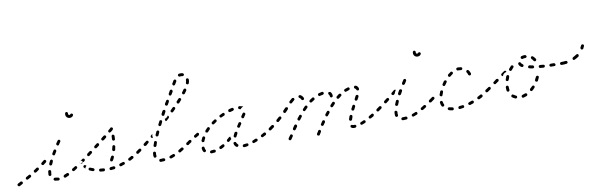

<svg xmlns="http://www.w3.org/2000/svg" viewBox="-53 -914 4025 1299"><g transform="rotate(-10 1959.0 -264.0)"><path d="M275 15Q278 12 278 8Q278 6 277 4Q276 2 275 1Q274 -1 272 -1Q270 -2 268 -2Q257 -3 250 -5Q248 -5 246 -5Q244 -5 242 -4Q240 -3 239 -1Q238 1 237 2Q236 6 238 10Q241 14 245 15Q255 17 268 18Q272 18 275 15ZM26 -3Q27 -5 28 -7Q29 -9 28 -11Q28 -13 27 -14Q26 -16 25 -17Q23 -19 21 -19Q20 -20 18 -20Q16 -20 14 -19L-5 -9Q-8 -7 -10 -3Q-11 1 -9 5Q-7 8 -3 10Q1 11 5 9L23 -1Q25 -2 26 -3ZM344 -5Q345 -7 346 -9Q346 -11 346 -13Q346 -15 345 -16Q343 -20 339 -21Q335 -23 332 -21Q322 -16 313 -13Q311 -12 310 -10Q309 -9 308 -7Q307 -5 307 -3Q307 -1 308 1Q309 4 313 6Q317 8 321 6Q330 2 341 -3Q342 -4 344 -5ZM208 -33V-32Q208 -28 211 -25Q214 -22 218 -22Q220 -22 222 -23Q224 -23 225 -25Q227 -26 227 -28Q228 -30 228 -32V-33Q228 -41 230 -51Q230 -53 230 -55Q229 -57 228 -58Q227 -60 226 -61Q224 -62 222 -62Q218 -63 214 -61Q211 -58 210 -54Q208 -43 208 -33ZM91 -42Q92 -46 90 -50Q88 -53 84 -55Q80 -56 76 -53Q67 -48 58 -43Q55 -41 53 -37Q52 -33 54 -29Q55 -28 57 -26Q59 -25 60 -25Q62 -24 64 -24Q66 -25 68 -26Q77 -31 86 -36Q90 -38 91 -42ZM408 -46Q409 -50 407 -53Q405 -55 404 -56Q402 -57 400 -58Q398 -58 396 -58Q394 -58 393 -56Q384 -51 375 -45Q372 -43 371 -39Q370 -35 372 -32Q373 -30 375 -29Q376 -28 378 -27Q380 -27 382 -27Q384 -27 386 -28Q394 -34 404 -40Q407 -42 408 -46ZM150 -78Q151 -80 151 -82Q152 -84 151 -85Q151 -87 150 -89Q148 -92 144 -93Q139 -94 136 -92Q128 -86 119 -80Q115 -78 114 -74Q114 -70 116 -66Q118 -63 122 -62Q126 -61 130 -63Q139 -69 147 -75Q149 -76 150 -78ZM449 -72Q451 -73 451 -75Q451 -77 451 -79Q450 -81 449 -83Q447 -86 443 -87Q439 -88 435 -85Q433 -84 432 -82Q431 -80 430 -78Q430 -76 431 -74Q431 -72 432 -71Q435 -67 439 -67Q443 -66 446 -68L447 -69Q448 -70 449 -72ZM226 -97Q228 -93 232 -92Q233 -91 235 -91Q237 -91 239 -92Q241 -92 242 -94Q244 -95 245 -97Q248 -106 253 -116Q255 -119 253 -123Q252 -127 248 -129Q245 -131 241 -129Q237 -128 235 -124Q230 -114 226 -105Q225 -101 226 -97ZM209 -125Q210 -129 207 -132Q206 -134 204 -135Q203 -136 201 -136Q199 -136 197 -136Q195 -135 193 -134Q185 -127 177 -121Q175 -120 174 -118Q173 -117 173 -115Q173 -113 173 -111Q174 -109 175 -107Q178 -104 182 -103Q186 -103 189 -105Q197 -112 206 -118Q209 -121 209 -125ZM258 -166Q258 -164 258 -162Q259 -160 260 -159Q261 -157 263 -156Q265 -155 267 -155Q268 -155 270 -155Q272 -156 274 -157Q275 -158 276 -160Q281 -169 287 -178Q289 -181 288 -185Q287 -189 284 -192Q280 -194 276 -193Q272 -192 270 -188Q264 -179 259 -170Q258 -168 258 -166ZM296 -224Q297 -220 300 -218Q303 -215 308 -216Q312 -217 314 -221L325 -238Q328 -241 327 -245Q326 -249 323 -252Q319 -254 315 -253Q311 -252 309 -249L297 -232Q295 -228 296 -224ZM418 -406Q415 -406 412 -408Q410 -411 410 -414Q410 -415 410 -416Q411 -420 409 -424Q407 -427 403 -429Q399 -430 396 -428Q392 -426 391 -422Q390 -418 390 -414Q390 -408 392 -403Q394 -398 398 -394Q402 -390 407 -388Q412 -386 418 -386Q425 -386 431 -389Q437 -392 440 -397Q443 -401 442 -405Q442 -409 438 -411Q435 -414 431 -413Q427 -413 424 -409Q423 -408 422 -407Q420 -406 418 -406Z M657 7Q659 6 660 4Q661 2 662 0Q662 -2 662 -3Q661 -8 658 -10Q655 -13 651 -12Q641 -10 631 -10Q627 -9 624 -6Q621 -3 622 1Q622 3 623 5Q623 7 625 8Q626 9 628 10Q630 10 632 10Q643 9 653 8Q655 8 657 7ZM584 9Q586 9 587 7Q589 6 590 4Q591 3 591 1Q591 -3 589 -7Q586 -10 582 -10Q572 -11 562 -12Q560 -13 558 -12Q556 -12 554 -10Q553 -9 552 -7Q551 -6 550 -4Q550 0 552 4Q555 7 559 8Q569 9 580 10Q582 10 584 9ZM728 -13Q729 -14 730 -16Q731 -18 731 -20Q731 -22 730 -23Q729 -27 725 -29Q721 -31 717 -29Q708 -26 698 -23Q696 -22 695 -21Q693 -20 692 -18Q692 -16 691 -14Q691 -12 692 -10Q692 -9 694 -7Q695 -5 697 -5Q698 -4 700 -3Q702 -3 704 -4Q714 -7 724 -11Q726 -11 728 -13ZM515 -5Q519 -6 521 -10Q521 -12 521 -14Q521 -16 520 -18Q519 -20 518 -21Q516 -22 514 -23Q505 -26 496 -30Q495 -31 493 -31Q491 -31 489 -31Q487 -30 485 -29Q484 -28 483 -26Q481 -22 482 -18Q484 -14 488 -12Q497 -8 508 -4Q512 -3 515 -5ZM450 -45Q451 -50 454 -52Q456 -53 457 -54Q459 -55 461 -54Q463 -54 465 -53Q467 -52 468 -51Q470 -49 472 -47Q471 -46 470 -45Q465 -41 463 -36Q461 -33 461 -30Q456 -34 453 -38Q450 -41 450 -45ZM795 -47Q796 -51 794 -55Q793 -56 792 -58Q790 -59 788 -59Q786 -60 784 -60Q782 -59 781 -59Q772 -54 763 -49Q761 -48 760 -47Q758 -45 758 -43Q757 -41 757 -39Q757 -37 758 -36Q760 -32 764 -31Q768 -29 772 -31Q781 -36 790 -41Q794 -43 795 -47ZM636 -54Q637 -50 640 -48Q642 -47 644 -47Q646 -46 648 -47Q650 -47 651 -49Q653 -50 654 -51Q660 -60 664 -71Q666 -74 665 -78Q663 -82 660 -84Q658 -85 656 -85Q654 -85 652 -84Q650 -84 649 -82Q647 -81 646 -79Q642 -70 637 -62Q635 -58 636 -54ZM837 -72Q839 -73 839 -75Q839 -77 839 -79Q838 -81 837 -83Q835 -86 831 -87Q827 -88 823 -85Q821 -84 820 -82Q819 -80 819 -78Q818 -76 819 -74Q819 -72 820 -71Q823 -67 827 -67Q831 -66 834 -68L835 -69Q836 -70 837 -72ZM431 -79Q432 -83 435 -85Q442 -90 452 -97Q454 -98 455 -99Q457 -99 459 -99Q461 -99 463 -98Q465 -96 466 -95Q467 -93 468 -91Q468 -89 468 -87Q467 -85 466 -84Q465 -82 464 -81Q461 -79 458 -77Q454 -77 450 -75Q444 -74 440 -70Q439 -69 438 -68Q436 -68 435 -69Q434 -70 433 -71Q430 -75 431 -79ZM523 -127Q525 -128 525 -130Q525 -132 525 -134Q524 -136 523 -138Q522 -139 520 -140Q518 -141 516 -142Q514 -142 512 -141Q510 -141 509 -140L492 -127Q491 -126 490 -124Q489 -123 489 -121Q488 -119 489 -117Q489 -115 490 -113Q493 -110 497 -109Q501 -109 504 -111L521 -124Q522 -125 523 -127ZM662 -121Q662 -119 663 -118Q664 -116 666 -115Q668 -113 670 -113Q674 -112 677 -114Q681 -116 682 -120Q684 -130 686 -141Q687 -145 685 -148Q682 -152 678 -153Q674 -153 671 -151Q667 -149 667 -145Q665 -135 662 -125Q662 -123 662 -121ZM563 -156 578 -167Q581 -170 581 -174Q582 -178 579 -181Q577 -185 573 -185Q569 -186 565 -183L551 -172L549 -170Q546 -168 545 -164Q545 -160 547 -156Q548 -155 550 -154Q552 -153 554 -153Q556 -152 558 -153Q560 -153 561 -155ZM676 -186Q678 -183 682 -183Q686 -183 690 -185Q693 -188 693 -192Q694 -203 694 -213Q694 -217 691 -220Q689 -223 684 -224Q680 -224 677 -221Q674 -218 674 -214Q674 -204 673 -194Q673 -190 676 -186ZM638 -218Q638 -222 635 -225Q633 -229 629 -229Q625 -229 621 -227L605 -214Q602 -212 601 -207Q601 -203 604 -200Q606 -197 610 -196Q614 -196 618 -198L634 -211Q637 -214 638 -218ZM657 -252Q657 -256 661 -259Q667 -264 671 -267Q673 -269 673 -270Q674 -270 674 -270Q675 -272 676 -273Q678 -274 679 -274Q681 -275 683 -274Q685 -274 687 -273Q689 -272 690 -270Q692 -268 692 -266V-265Q692 -263 691 -260Q690 -258 688 -256Q688 -256 688 -256Q686 -254 684 -252Q681 -250 675 -245Q674 -245 673 -244Q670 -243 667 -241Q664 -241 663 -242Q661 -243 659 -245Q657 -248 657 -252Z M995 13Q999 13 1002 10Q1005 7 1004 2Q1004 0 1003 -1Q1002 -3 1001 -4Q999 -6 997 -6Q995 -7 993 -7Q984 -6 975 -6Q974 -6 974 -6Q972 -6 970 -6Q968 -5 966 -4Q965 -2 964 -1Q963 1 963 3Q963 7 965 10Q968 14 972 14Q974 14 975 14Q985 14 995 13ZM1072 -7Q1073 -8 1074 -10Q1075 -12 1075 -14Q1075 -16 1074 -18Q1072 -21 1069 -23Q1065 -25 1061 -23Q1051 -19 1042 -16Q1038 -15 1036 -11Q1034 -8 1035 -4Q1036 0 1040 2Q1044 4 1047 3Q1058 0 1068 -5Q1070 -5 1072 -7ZM930 -29Q931 -25 934 -22Q937 -20 942 -21Q943 -21 945 -22Q947 -23 948 -25Q949 -26 950 -28Q950 -30 950 -32Q949 -35 949 -39Q949 -44 950 -51Q951 -55 948 -58Q945 -61 941 -62Q937 -62 934 -60Q931 -57 930 -53Q929 -45 929 -39Q929 -34 930 -29ZM1137 -41Q1138 -43 1139 -45Q1139 -47 1139 -49Q1139 -51 1138 -52Q1135 -56 1131 -57Q1127 -58 1124 -56Q1115 -50 1106 -45Q1102 -43 1101 -39Q1100 -35 1102 -31Q1103 -30 1105 -28Q1106 -27 1108 -27Q1110 -26 1112 -26Q1114 -27 1116 -28Q1125 -33 1134 -39Q1136 -40 1137 -41ZM1184 -75Q1185 -79 1182 -83Q1181 -84 1179 -85Q1178 -87 1176 -87Q1174 -87 1172 -87Q1170 -86 1168 -85L1166 -84Q1163 -81 1162 -77Q1161 -73 1164 -70Q1165 -68 1167 -67Q1168 -66 1170 -66Q1172 -65 1174 -66Q1176 -66 1178 -67L1180 -69Q1183 -71 1184 -75ZM855 -84Q856 -86 856 -88Q857 -90 856 -92Q856 -94 854 -95Q852 -99 848 -99Q844 -100 840 -97Q832 -91 823 -85Q822 -84 821 -82Q819 -81 819 -79Q819 -77 819 -75Q820 -73 821 -71Q822 -70 824 -69Q825 -67 827 -67Q829 -67 831 -67Q833 -68 835 -69Q843 -75 852 -81Q854 -82 855 -84ZM942 -101Q942 -99 943 -97Q944 -95 946 -94Q947 -93 949 -92Q953 -91 957 -93Q960 -95 962 -99Q965 -108 968 -118Q970 -122 968 -126Q966 -130 962 -131Q961 -132 959 -132Q957 -132 955 -131Q953 -130 952 -129Q950 -127 950 -125Q946 -115 943 -105Q942 -103 942 -101ZM913 -129Q914 -130 914 -132Q914 -134 914 -136Q913 -138 912 -140Q909 -143 905 -143Q901 -144 898 -141L881 -128Q878 -126 877 -122Q877 -117 879 -114Q882 -111 886 -110Q890 -110 894 -112L910 -126Q912 -127 913 -129ZM939 -157Q938 -158 936 -159Q935 -161 934 -163Q934 -165 934 -167Q934 -169 935 -171Q936 -172 938 -174L949 -183Q946 -177 946 -171Q945 -164 948 -158Q948 -157 948 -157Q947 -156 946 -156Q944 -156 943 -156Q941 -156 939 -157ZM969 -166Q970 -162 974 -160Q978 -159 982 -160Q986 -162 987 -165L996 -185Q998 -189 996 -193Q995 -196 991 -198Q987 -200 983 -198Q979 -197 978 -193L969 -174Q967 -170 969 -166ZM999 -232Q1001 -228 1004 -226Q1008 -225 1012 -226Q1016 -227 1018 -231L1027 -250Q1029 -254 1028 -258Q1027 -262 1023 -263Q1021 -264 1019 -264Q1017 -265 1015 -264Q1013 -263 1012 -262Q1010 -261 1010 -259L1000 -240Q998 -236 999 -232ZM1063 -275Q1068 -279 1071 -285V-286Q1073 -286 1074 -285Q1075 -284 1076 -283Q1079 -280 1079 -276Q1079 -272 1076 -269L1060 -254Q1058 -253 1056 -252Q1053 -251 1051 -252Q1051 -258 1049 -265Q1049 -266 1048 -268Q1050 -268 1052 -269Q1058 -271 1063 -275ZM1033 -297Q1034 -293 1037 -291Q1039 -290 1041 -290Q1043 -290 1045 -290Q1047 -291 1049 -292Q1050 -294 1051 -295L1061 -314Q1063 -318 1062 -322Q1061 -326 1057 -328Q1055 -329 1053 -329Q1051 -329 1049 -328Q1047 -328 1046 -327Q1044 -325 1043 -324L1033 -305Q1031 -301 1033 -297ZM1131 -327Q1131 -331 1128 -334Q1125 -337 1121 -337Q1117 -337 1114 -334L1099 -319Q1096 -316 1096 -312Q1096 -308 1099 -305Q1102 -302 1106 -302Q1110 -302 1113 -305L1128 -320Q1131 -323 1131 -327ZM1067 -361Q1069 -357 1072 -355Q1076 -353 1080 -354Q1084 -355 1086 -359L1096 -377Q1098 -381 1097 -385Q1096 -389 1093 -391Q1089 -393 1085 -392Q1081 -391 1079 -387L1068 -369Q1066 -365 1067 -361ZM1181 -380Q1181 -385 1177 -387Q1174 -390 1170 -390Q1166 -390 1163 -386Q1157 -379 1149 -371Q1146 -368 1147 -364Q1147 -359 1150 -357Q1153 -354 1157 -354Q1161 -354 1164 -357Q1171 -365 1178 -373Q1181 -376 1181 -380ZM1226 -438Q1226 -442 1222 -445Q1219 -447 1215 -446Q1211 -446 1208 -442Q1203 -434 1196 -425Q1193 -422 1194 -418Q1194 -414 1198 -411Q1201 -409 1205 -409Q1209 -410 1212 -413Q1219 -422 1225 -431Q1227 -434 1226 -438ZM1104 -424Q1105 -420 1108 -418Q1112 -416 1116 -417Q1120 -418 1122 -422L1133 -440Q1135 -444 1133 -448Q1132 -452 1129 -454Q1125 -456 1121 -455Q1117 -454 1115 -450L1105 -432Q1103 -428 1104 -424ZM1255 -502Q1255 -506 1252 -509Q1249 -512 1245 -512Q1241 -512 1238 -509Q1235 -506 1235 -502Q1235 -500 1235 -499Q1235 -493 1232 -484Q1231 -481 1232 -477Q1234 -473 1238 -472Q1242 -470 1246 -472Q1250 -474 1251 -478Q1255 -490 1255 -499Q1255 -501 1255 -502ZM1140 -488Q1141 -483 1144 -481Q1148 -479 1152 -480Q1156 -481 1158 -485Q1164 -495 1169 -503Q1171 -506 1170 -510Q1169 -514 1166 -517Q1164 -518 1162 -518Q1160 -518 1158 -518Q1156 -518 1155 -516Q1153 -515 1152 -514Q1147 -506 1141 -495Q1138 -492 1140 -488ZM1195 -552Q1193 -551 1191 -550Q1190 -549 1189 -547Q1188 -546 1187 -544Q1187 -542 1188 -540Q1189 -536 1192 -534Q1196 -531 1200 -532Q1203 -533 1206 -533Q1211 -533 1216 -532Q1220 -531 1223 -533Q1227 -535 1228 -539Q1229 -543 1227 -546Q1225 -550 1221 -551Q1214 -553 1206 -553Q1200 -553 1195 -552Z M1346 14Q1348 13 1349 11Q1350 9 1351 7Q1351 5 1351 4Q1350 -1 1347 -3Q1343 -5 1339 -5Q1330 -3 1321 -3Q1319 -3 1317 -2Q1315 -1 1314 0Q1312 2 1312 4Q1311 5 1311 7Q1311 12 1314 14Q1317 17 1321 17Q1332 17 1343 15Q1345 15 1346 14ZM1575 7Q1577 4 1576 0Q1576 -2 1575 -4Q1574 -6 1572 -7Q1570 -8 1568 -8Q1566 -9 1564 -8Q1554 -6 1546 -6Q1544 -6 1542 -5Q1540 -4 1539 -2Q1538 -1 1537 1Q1536 3 1536 5Q1537 9 1540 12Q1543 15 1547 14Q1557 14 1568 11Q1572 11 1575 7ZM1500 4Q1504 3 1506 0Q1508 -2 1508 -4Q1509 -5 1509 -7Q1508 -9 1507 -11Q1506 -13 1505 -14Q1499 -19 1497 -25Q1497 -27 1495 -29Q1494 -30 1492 -31Q1491 -32 1489 -32Q1487 -33 1485 -32Q1481 -31 1479 -28Q1477 -24 1478 -20Q1481 -7 1492 2Q1496 4 1500 4ZM1274 1Q1278 2 1281 -1Q1283 -2 1284 -3Q1285 -5 1286 -7Q1286 -9 1286 -11Q1285 -13 1284 -14Q1281 -20 1280 -29Q1280 -31 1279 -33Q1278 -35 1277 -36Q1275 -37 1273 -38Q1272 -38 1270 -38Q1265 -38 1263 -35Q1260 -32 1260 -27Q1261 -13 1267 -4Q1270 0 1274 1ZM1415 -18Q1416 -22 1414 -26Q1413 -27 1412 -29Q1410 -30 1408 -30Q1406 -31 1404 -30Q1402 -30 1401 -29Q1392 -24 1384 -20Q1382 -19 1380 -18Q1379 -16 1379 -14Q1378 -12 1378 -10Q1378 -8 1379 -6Q1381 -3 1385 -1Q1389 0 1392 -2Q1402 -6 1411 -12Q1414 -14 1415 -18ZM1642 -15Q1644 -19 1642 -23Q1642 -25 1640 -26Q1639 -28 1637 -28Q1635 -29 1633 -29Q1631 -29 1629 -29Q1620 -25 1611 -21Q1607 -20 1605 -16Q1604 -12 1605 -9Q1606 -7 1607 -5Q1608 -4 1610 -3Q1612 -2 1614 -2Q1616 -2 1618 -3Q1627 -6 1637 -10Q1641 -12 1642 -15ZM1704 -44Q1705 -45 1706 -47Q1706 -49 1706 -51Q1706 -53 1705 -55Q1703 -59 1699 -60Q1695 -61 1691 -59Q1683 -54 1674 -49Q1672 -48 1671 -47Q1670 -45 1669 -43Q1668 -42 1669 -40Q1669 -38 1670 -36Q1672 -32 1676 -31Q1679 -30 1683 -32Q1692 -36 1701 -41Q1703 -42 1704 -44ZM1453 -42Q1451 -40 1449 -40Q1447 -39 1445 -39Q1444 -40 1442 -41Q1440 -42 1439 -43Q1436 -46 1437 -50Q1437 -55 1440 -57Q1448 -63 1455 -70Q1457 -72 1460 -72Q1462 -73 1465 -72Q1464 -65 1467 -59Q1467 -57 1469 -55Q1469 -55 1469 -55Q1469 -55 1468 -55Q1461 -48 1453 -42ZM1487 -71Q1487 -69 1488 -67Q1488 -65 1490 -64Q1491 -63 1493 -62Q1495 -61 1497 -61Q1499 -61 1501 -61Q1502 -62 1504 -63Q1505 -65 1506 -67Q1510 -75 1515 -84Q1516 -86 1516 -88Q1516 -90 1516 -92Q1515 -93 1514 -95Q1513 -97 1511 -98Q1507 -99 1503 -98Q1499 -97 1497 -94Q1492 -84 1488 -75Q1487 -73 1487 -71ZM1749 -75Q1750 -79 1747 -83Q1745 -86 1741 -87Q1737 -88 1733 -85Q1729 -82 1729 -78Q1728 -74 1730 -71Q1733 -68 1737 -67Q1741 -66 1744 -69H1745Q1748 -71 1749 -75ZM1185 -73 1196 -80Q1200 -83 1200 -87Q1201 -91 1199 -94Q1198 -96 1196 -97Q1194 -98 1192 -98Q1190 -99 1188 -98Q1187 -98 1185 -97L1174 -89L1168 -85Q1165 -83 1164 -79Q1163 -75 1166 -71Q1168 -68 1172 -67Q1176 -66 1180 -69ZM1269 -73Q1271 -69 1274 -68Q1278 -67 1282 -68Q1286 -70 1287 -74Q1290 -83 1295 -91Q1297 -95 1295 -99Q1294 -103 1290 -105Q1287 -107 1283 -105Q1279 -104 1277 -100Q1272 -91 1268 -81Q1267 -77 1269 -73ZM1259 -125Q1260 -129 1258 -132Q1257 -134 1255 -135Q1253 -136 1251 -137Q1250 -137 1248 -137Q1246 -136 1244 -135L1227 -124Q1223 -122 1223 -118Q1222 -114 1224 -111Q1225 -109 1227 -108Q1228 -107 1230 -106Q1232 -106 1234 -106Q1236 -107 1238 -108L1255 -118Q1258 -121 1259 -125ZM1522 -130Q1523 -125 1527 -123Q1528 -122 1530 -122Q1532 -121 1534 -122Q1536 -122 1538 -123Q1539 -124 1540 -126L1551 -143Q1554 -146 1553 -150Q1552 -154 1549 -157Q1547 -158 1545 -158Q1543 -158 1541 -158Q1539 -158 1537 -157Q1536 -155 1535 -154L1524 -137Q1521 -134 1522 -130ZM1304 -136Q1304 -132 1307 -129Q1311 -127 1315 -127Q1319 -127 1322 -130Q1328 -138 1335 -144Q1338 -147 1338 -152Q1338 -156 1335 -159Q1332 -162 1328 -162Q1324 -162 1321 -159Q1313 -151 1307 -144Q1304 -140 1304 -136ZM1356 -185Q1355 -181 1358 -178Q1360 -175 1364 -174Q1369 -173 1372 -176Q1380 -182 1388 -187Q1391 -189 1392 -193Q1393 -197 1391 -201Q1389 -204 1385 -205Q1380 -206 1377 -204Q1368 -198 1360 -192Q1357 -190 1356 -185ZM1561 -188Q1562 -184 1565 -182Q1569 -179 1573 -180Q1577 -181 1579 -185Q1585 -194 1590 -202Q1591 -203 1591 -205Q1592 -207 1591 -209Q1591 -211 1590 -213Q1589 -214 1587 -215Q1583 -218 1579 -217Q1575 -216 1573 -212Q1568 -205 1562 -196Q1560 -192 1561 -188ZM1416 -224Q1415 -220 1417 -216Q1419 -212 1423 -211Q1427 -210 1430 -212Q1439 -216 1448 -220Q1450 -221 1451 -222Q1453 -224 1453 -226Q1454 -228 1454 -230Q1454 -232 1453 -233Q1451 -237 1447 -239Q1444 -240 1440 -238Q1430 -234 1421 -229Q1418 -228 1416 -224ZM1484 -255Q1483 -253 1482 -252Q1481 -250 1481 -248Q1481 -246 1481 -244Q1482 -240 1486 -238Q1490 -236 1494 -237Q1503 -240 1512 -242Q1516 -243 1519 -247Q1521 -250 1520 -254Q1519 -256 1518 -258Q1517 -260 1515 -261Q1514 -262 1512 -262Q1510 -262 1508 -262Q1498 -260 1488 -257Q1486 -256 1484 -255ZM1552 -249Q1549 -252 1550 -256Q1551 -260 1554 -263Q1557 -265 1561 -265Q1573 -263 1583 -259Q1583 -259 1584 -259Q1585 -258 1586 -257Q1585 -257 1585 -257Q1578 -255 1573 -251Q1569 -248 1566 -243Q1562 -244 1558 -245Q1554 -245 1552 -249Z M2075 -5Q2074 -9 2070 -12Q2069 -13 2067 -13Q2065 -13 2063 -13Q2061 -12 2059 -11Q2058 -10 2057 -8L2046 9Q2044 13 2045 17Q2046 21 2049 23Q2051 24 2053 24Q2055 25 2057 24Q2059 24 2061 23Q2062 21 2063 20L2074 2Q2076 -1 2075 -5ZM1882 -4Q1882 -6 1882 -8Q1881 -10 1880 -12Q1879 -13 1878 -14Q1876 -15 1874 -16Q1872 -16 1870 -16Q1868 -15 1866 -14Q1865 -13 1864 -11Q1856 0 1852 6Q1849 10 1850 14Q1851 18 1854 20Q1856 21 1858 22Q1860 22 1862 22Q1864 21 1865 20Q1867 19 1868 18Q1873 11 1880 0Q1881 -2 1882 -4ZM2307 15Q2312 14 2314 11Q2317 8 2317 4Q2317 2 2316 0Q2315 -2 2313 -3Q2312 -4 2310 -5Q2308 -5 2306 -5Q2302 -5 2298 -5Q2295 -5 2293 -6Q2292 -7 2290 -8Q2288 -9 2286 -8Q2284 -8 2282 -7Q2281 -6 2279 -5Q2277 -2 2277 3Q2277 7 2281 9Q2288 15 2298 15Q2303 15 2307 15ZM2384 -11Q2385 -15 2383 -19Q2383 -21 2381 -22Q2380 -24 2378 -24Q2376 -25 2374 -25Q2372 -25 2370 -24Q2361 -20 2352 -16Q2348 -15 2346 -11Q2345 -7 2346 -3Q2347 -2 2348 0Q2350 1 2351 2Q2353 3 2355 3Q2357 3 2359 2Q2368 -1 2379 -6Q2382 -8 2384 -11ZM2444 -43Q2446 -45 2446 -47Q2447 -49 2446 -51Q2446 -53 2445 -54Q2443 -58 2439 -59Q2435 -60 2431 -57Q2422 -52 2414 -47Q2412 -46 2411 -44Q2410 -43 2409 -41Q2409 -39 2409 -37Q2409 -35 2410 -33Q2412 -30 2416 -29Q2420 -28 2424 -30Q2433 -35 2442 -40Q2443 -42 2444 -43ZM2113 -61Q2114 -63 2113 -65Q2113 -66 2112 -68Q2111 -70 2109 -71Q2105 -73 2101 -72Q2097 -72 2095 -68L2084 -51Q2083 -49 2082 -47Q2082 -46 2082 -44Q2083 -42 2084 -40Q2085 -38 2087 -37Q2090 -35 2094 -36Q2098 -37 2100 -40L2112 -57Q2113 -59 2113 -61ZM2277 -42Q2279 -38 2283 -37Q2285 -36 2287 -37Q2289 -37 2291 -38Q2293 -39 2294 -40Q2295 -42 2296 -44Q2298 -53 2302 -62Q2302 -64 2302 -66Q2302 -68 2302 -70Q2301 -72 2299 -73Q2298 -75 2296 -75Q2292 -77 2288 -75Q2285 -73 2283 -70Q2279 -59 2276 -49Q2275 -45 2277 -42ZM1922 -69Q1921 -73 1918 -75Q1916 -76 1914 -77Q1912 -77 1910 -77Q1908 -76 1907 -75Q1905 -74 1904 -73L1892 -55Q1890 -51 1890 -47Q1891 -43 1895 -41Q1896 -40 1898 -39Q1900 -39 1902 -39Q1904 -40 1906 -41Q1907 -42 1909 -44L1921 -61Q1923 -65 1922 -69ZM2489 -75Q2490 -79 2487 -83Q2486 -84 2484 -85Q2483 -86 2481 -87Q2479 -87 2477 -87Q2475 -86 2473 -85Q2469 -83 2469 -78Q2468 -74 2470 -71Q2471 -69 2473 -68Q2475 -67 2477 -67Q2479 -66 2481 -67Q2482 -67 2484 -68L2485 -69Q2488 -71 2489 -75ZM1767 -85Q1768 -87 1768 -89Q1768 -91 1768 -93Q1767 -95 1766 -97Q1764 -100 1759 -101Q1755 -101 1752 -99Q1743 -92 1733 -85Q1732 -84 1731 -82Q1730 -81 1729 -79Q1729 -77 1729 -75Q1730 -73 1731 -71Q1733 -68 1737 -67Q1741 -66 1745 -69Q1754 -76 1764 -83Q1766 -84 1767 -85ZM2155 -121Q2154 -125 2151 -128Q2149 -129 2147 -130Q2145 -130 2143 -130Q2142 -130 2140 -129Q2138 -128 2137 -126Q2131 -118 2124 -110Q2123 -108 2123 -106Q2122 -104 2123 -102Q2123 -100 2124 -99Q2125 -97 2126 -96Q2130 -93 2134 -94Q2138 -94 2140 -98Q2147 -106 2153 -114Q2155 -117 2155 -121ZM1965 -127Q1965 -131 1962 -134Q1958 -137 1954 -136Q1950 -136 1948 -132Q1941 -124 1934 -115Q1932 -112 1932 -108Q1933 -104 1936 -101Q1938 -100 1940 -99Q1942 -99 1944 -99Q1946 -99 1947 -100Q1949 -101 1950 -103Q1957 -112 1963 -120Q1966 -123 1965 -127ZM2303 -113Q2303 -111 2304 -109Q2304 -107 2305 -105Q2307 -104 2309 -103Q2312 -101 2316 -102Q2320 -104 2322 -107Q2326 -116 2331 -125Q2332 -127 2332 -129Q2333 -131 2332 -133Q2331 -135 2330 -136Q2329 -138 2327 -139Q2323 -141 2320 -140Q2316 -138 2314 -135Q2308 -125 2304 -116Q2303 -115 2303 -113ZM1826 -135Q1827 -137 1827 -139Q1827 -141 1827 -142Q1826 -144 1825 -146Q1822 -149 1818 -149Q1814 -149 1811 -147Q1802 -139 1793 -131Q1790 -129 1790 -125Q1789 -120 1792 -117Q1793 -116 1795 -115Q1797 -114 1799 -114Q1801 -114 1803 -114Q1805 -115 1806 -116Q1815 -124 1824 -132Q1826 -133 1826 -135ZM2200 -170Q2201 -172 2201 -174Q2201 -176 2200 -178Q2199 -180 2198 -181Q2195 -184 2191 -184Q2186 -184 2184 -181Q2177 -173 2169 -165Q2167 -162 2167 -158Q2167 -154 2170 -151Q2172 -150 2174 -149Q2175 -149 2177 -149Q2179 -149 2181 -150Q2183 -151 2184 -152Q2191 -160 2198 -167Q2199 -168 2200 -170ZM2014 -181Q2014 -185 2011 -188Q2010 -189 2008 -190Q2006 -191 2004 -191Q2002 -191 2000 -190Q1998 -189 1997 -188Q1989 -180 1982 -172Q1979 -169 1979 -165Q1979 -161 1982 -158Q1985 -155 1989 -155Q1993 -156 1996 -159Q2004 -167 2011 -174Q2014 -177 2014 -181ZM2345 -193 2338 -179Q2336 -175 2337 -171Q2338 -167 2342 -165Q2344 -165 2346 -164Q2348 -164 2349 -165Q2351 -165 2353 -166Q2355 -168 2355 -169L2363 -183Q2364 -185 2365 -188Q2367 -191 2366 -195Q2365 -199 2361 -201Q2359 -202 2357 -202Q2355 -202 2353 -202Q2351 -201 2350 -200Q2348 -198 2347 -197Q2346 -195 2345 -193ZM1882 -194Q1882 -198 1879 -201Q1875 -203 1871 -203Q1867 -203 1864 -200Q1856 -191 1848 -183Q1846 -180 1846 -176Q1846 -172 1849 -169Q1850 -168 1852 -167Q1854 -166 1856 -166Q1858 -166 1860 -167Q1861 -168 1863 -169Q1870 -177 1879 -186Q1882 -189 1882 -194ZM2254 -219Q2254 -223 2252 -226Q2249 -230 2245 -230Q2241 -231 2238 -229Q2230 -223 2221 -216Q2220 -215 2219 -213Q2218 -211 2218 -209Q2217 -207 2218 -205Q2219 -203 2220 -202Q2222 -199 2227 -198Q2231 -198 2234 -200Q2242 -207 2250 -213Q2253 -215 2254 -219ZM2070 -224Q2071 -229 2069 -232Q2068 -234 2067 -235Q2065 -236 2063 -236Q2061 -237 2059 -237Q2057 -236 2055 -235Q2046 -229 2037 -223Q2034 -220 2033 -216Q2032 -212 2035 -209Q2036 -207 2038 -206Q2039 -205 2041 -205Q2043 -204 2045 -205Q2047 -205 2049 -207Q2057 -213 2066 -218Q2070 -220 2070 -224ZM2175 -225Q2175 -221 2178 -218Q2180 -215 2185 -215Q2187 -215 2188 -215Q2190 -216 2192 -218Q2193 -219 2194 -221Q2195 -223 2195 -225Q2195 -225 2195 -225Q2195 -233 2192 -240Q2190 -246 2185 -251Q2182 -254 2178 -254Q2173 -254 2170 -252Q2169 -250 2168 -248Q2167 -247 2167 -245Q2167 -243 2168 -241Q2169 -239 2170 -237Q2175 -233 2175 -225Q2175 -225 2175 -225ZM1936 -246Q1936 -250 1934 -254Q1933 -255 1931 -256Q1929 -257 1927 -257Q1925 -258 1923 -257Q1921 -257 1920 -256Q1911 -249 1901 -239Q1898 -236 1898 -232Q1898 -228 1901 -225Q1904 -222 1908 -222Q1912 -222 1915 -225Q1924 -234 1932 -240Q1935 -242 1936 -246ZM2359 -238Q2360 -234 2363 -232Q2367 -230 2371 -230Q2373 -231 2374 -232Q2376 -233 2377 -235Q2378 -237 2378 -238Q2379 -240 2378 -242Q2377 -250 2372 -256Q2367 -262 2360 -265Q2358 -265 2356 -265Q2354 -265 2352 -265Q2350 -264 2349 -262Q2348 -261 2347 -259Q2345 -255 2347 -252Q2348 -248 2352 -246Q2355 -245 2356 -243Q2358 -241 2359 -238ZM1983 -234Q1985 -232 1986 -232Q1988 -231 1990 -231Q1992 -230 1994 -231Q1998 -233 2000 -236Q2001 -240 2000 -244Q1997 -252 1992 -257Q1987 -263 1980 -267Q1976 -268 1972 -267Q1968 -266 1966 -262Q1965 -258 1966 -254Q1968 -250 1971 -249Q1978 -245 1981 -237Q1982 -235 1983 -234ZM2315 -248Q2317 -251 2316 -255Q2316 -257 2314 -259Q2313 -260 2311 -261Q2310 -262 2308 -263Q2306 -263 2304 -262Q2294 -259 2283 -255Q2281 -254 2280 -253Q2279 -251 2278 -249Q2277 -248 2277 -246Q2277 -244 2278 -242Q2280 -238 2284 -236Q2287 -235 2291 -237Q2300 -240 2309 -243Q2313 -244 2315 -248ZM2134 -245Q2135 -246 2136 -247Q2138 -249 2138 -251Q2139 -253 2138 -255Q2138 -259 2134 -261Q2131 -264 2127 -263Q2116 -261 2105 -258Q2101 -257 2099 -253Q2097 -249 2098 -246Q2098 -244 2100 -242Q2101 -241 2103 -240Q2104 -239 2106 -238Q2108 -238 2110 -239Q2120 -242 2130 -243Q2132 -244 2134 -245Z M2658 20Q2662 20 2665 17Q2668 13 2667 9Q2667 7 2666 6Q2665 4 2664 2Q2662 1 2660 1Q2658 0 2656 0Q2647 1 2638 1Q2637 1 2635 1Q2631 1 2628 4Q2625 6 2625 11Q2625 13 2625 14Q2626 16 2627 18Q2629 19 2631 20Q2632 21 2634 21Q2636 21 2638 21Q2648 21 2658 20ZM2739 -6Q2740 -9 2738 -13Q2737 -17 2733 -19Q2729 -20 2725 -18Q2715 -14 2705 -10Q2703 -10 2702 -8Q2700 -7 2699 -5Q2698 -4 2698 -2Q2698 0 2699 2Q2700 6 2704 8Q2708 10 2712 8Q2722 5 2733 0Q2737 -2 2739 -6ZM2589 -13Q2590 -11 2591 -10Q2593 -9 2595 -9Q2597 -8 2599 -9Q2601 -9 2602 -10Q2604 -11 2605 -13Q2606 -14 2607 -16Q2607 -18 2607 -20Q2605 -28 2607 -40Q2607 -44 2604 -47Q2602 -50 2598 -51Q2594 -51 2590 -49Q2587 -46 2587 -42Q2585 -28 2587 -17Q2588 -15 2589 -13ZM2803 -40Q2804 -41 2805 -43Q2805 -45 2805 -47Q2804 -49 2803 -51Q2801 -54 2797 -55Q2793 -56 2790 -54Q2780 -47 2771 -42Q2767 -40 2766 -36Q2765 -32 2767 -28Q2768 -27 2770 -25Q2771 -24 2773 -24Q2775 -23 2777 -24Q2779 -24 2781 -25Q2790 -30 2800 -37Q2802 -38 2803 -40ZM2852 -75Q2853 -79 2850 -83Q2849 -84 2847 -85Q2846 -87 2844 -87Q2842 -87 2840 -87Q2838 -86 2836 -85L2833 -83Q2829 -80 2829 -76Q2828 -72 2830 -69Q2831 -67 2833 -66Q2835 -65 2837 -65Q2839 -64 2841 -65Q2843 -65 2844 -66L2848 -69Q2851 -71 2852 -75ZM2506 -85Q2507 -87 2507 -89Q2507 -91 2507 -93Q2506 -94 2505 -96Q2503 -99 2499 -100Q2495 -101 2491 -98Q2480 -90 2473 -85Q2472 -84 2471 -82Q2470 -81 2469 -79Q2469 -77 2469 -75Q2470 -73 2471 -71Q2473 -68 2477 -67Q2481 -66 2485 -69Q2492 -74 2503 -82Q2505 -83 2506 -85ZM2601 -87Q2603 -83 2607 -82Q2611 -81 2614 -82Q2618 -84 2620 -88Q2623 -97 2628 -108Q2629 -110 2629 -112Q2629 -114 2628 -116Q2627 -118 2626 -119Q2625 -120 2623 -121Q2621 -122 2619 -122Q2617 -122 2615 -121Q2613 -121 2612 -119Q2611 -118 2610 -116Q2605 -105 2601 -95Q2599 -91 2601 -87ZM2567 -134Q2567 -138 2565 -142Q2563 -143 2562 -144Q2560 -145 2558 -146Q2556 -146 2554 -145Q2552 -145 2551 -144L2533 -130Q2530 -127 2529 -123Q2529 -119 2531 -116Q2534 -112 2538 -112Q2542 -111 2545 -114L2563 -128Q2566 -130 2567 -134ZM2632 -160Q2632 -158 2633 -156Q2633 -154 2634 -153Q2636 -151 2637 -150Q2641 -148 2645 -150Q2649 -151 2651 -154Q2656 -164 2662 -174Q2663 -175 2663 -177Q2663 -179 2663 -181Q2662 -183 2661 -185Q2660 -186 2658 -187Q2654 -189 2650 -188Q2646 -187 2644 -184Q2639 -174 2633 -164Q2632 -162 2632 -160ZM2597 -158Q2593 -159 2590 -162Q2589 -163 2588 -165Q2588 -167 2588 -169Q2588 -171 2589 -173Q2590 -175 2592 -176L2609 -190Q2612 -192 2616 -192Q2619 -192 2622 -190Q2618 -182 2614 -175Q2611 -170 2610 -165L2604 -160Q2601 -158 2597 -158ZM2671 -221Q2671 -217 2675 -215Q2678 -213 2682 -214Q2686 -215 2689 -218Q2695 -228 2701 -237Q2703 -240 2702 -244Q2702 -249 2698 -251Q2695 -253 2691 -252Q2686 -251 2684 -248Q2678 -239 2672 -229Q2670 -226 2671 -221ZM2807 -406Q2804 -406 2801 -408Q2799 -411 2799 -414Q2799 -415 2799 -416Q2800 -420 2798 -424Q2796 -427 2792 -429Q2788 -430 2785 -428Q2781 -426 2780 -422Q2779 -418 2779 -414Q2779 -408 2781 -403Q2783 -398 2787 -394Q2791 -390 2796 -388Q2801 -386 2807 -386Q2814 -386 2820 -389Q2826 -392 2829 -397Q2832 -401 2831 -405Q2831 -409 2827 -411Q2824 -414 2820 -413Q2816 -413 2813 -409Q2812 -408 2811 -407Q2809 -406 2807 -406Z M3054 9Q3056 8 3057 6Q3058 5 3058 3Q3059 1 3058 -1Q3058 -5 3054 -8Q3051 -10 3047 -9Q3037 -8 3027 -7Q3025 -6 3023 -5Q3021 -4 3020 -3Q3019 -1 3018 1Q3017 2 3018 4Q3018 9 3021 11Q3024 14 3029 13Q3039 12 3050 10Q3052 10 3054 9ZM2983 11Q2986 9 2986 5Q2987 3 2986 1Q2986 -1 2985 -3Q2983 -4 2982 -5Q2980 -6 2978 -7Q2968 -8 2959 -11Q2957 -12 2955 -11Q2953 -11 2951 -10Q2950 -9 2948 -8Q2947 -6 2946 -5Q2945 -1 2947 3Q2949 7 2953 8Q2963 12 2975 13Q2979 14 2983 11ZM3125 -11Q3127 -13 3127 -14Q3128 -16 3128 -18Q3128 -20 3128 -22Q3126 -26 3122 -28Q3119 -29 3115 -28Q3105 -24 3095 -21Q3093 -20 3092 -19Q3090 -18 3089 -16Q3088 -14 3088 -12Q3088 -10 3089 -9Q3089 -7 3091 -5Q3092 -4 3094 -3Q3095 -2 3097 -2Q3099 -1 3101 -2Q3112 -5 3122 -9Q3124 -10 3125 -11ZM2914 -23Q2918 -22 2922 -24Q2925 -26 2927 -30Q2928 -34 2926 -37Q2922 -45 2921 -54Q2920 -58 2917 -61Q2914 -63 2910 -63Q2906 -62 2903 -59Q2901 -56 2901 -52Q2902 -39 2908 -28Q2910 -24 2914 -23ZM3192 -43Q3193 -45 3193 -46Q3194 -48 3194 -50Q3193 -52 3192 -54Q3190 -58 3186 -59Q3182 -60 3179 -58Q3170 -53 3161 -48Q3159 -47 3157 -46Q3156 -44 3156 -42Q3155 -40 3155 -38Q3155 -36 3156 -35Q3158 -31 3162 -30Q3166 -28 3170 -30Q3179 -35 3189 -40Q3190 -41 3192 -43ZM3238 -75Q3239 -79 3236 -83Q3235 -84 3233 -85Q3232 -86 3230 -87Q3228 -87 3226 -87Q3224 -86 3222 -85H3221Q3218 -82 3217 -78Q3216 -74 3219 -71Q3220 -69 3222 -68Q3223 -67 3225 -66Q3227 -66 3229 -67Q3231 -67 3233 -68L3234 -69Q3237 -71 3238 -75ZM2870 -89Q2871 -93 2868 -96Q2866 -100 2862 -100Q2857 -101 2854 -98Q2845 -92 2836 -85Q2833 -83 2832 -79Q2831 -75 2834 -71Q2835 -70 2837 -69Q2838 -68 2840 -67Q2842 -67 2844 -67Q2846 -68 2848 -69Q2857 -75 2866 -82Q2870 -85 2870 -89ZM2909 -99Q2911 -95 2915 -94Q2919 -92 2923 -94Q2926 -96 2927 -100Q2930 -110 2934 -119Q2936 -123 2934 -127Q2933 -131 2929 -132Q2927 -133 2925 -133Q2923 -133 2921 -132Q2919 -132 2918 -130Q2917 -129 2916 -127Q2911 -116 2908 -106Q2907 -102 2909 -99ZM2939 -170Q2939 -168 2939 -166Q2940 -164 2941 -163Q2942 -161 2944 -160Q2947 -158 2951 -159Q2955 -159 2957 -163Q2963 -171 2969 -180Q2972 -183 2971 -187Q2971 -191 2967 -194Q2964 -196 2960 -195Q2956 -195 2953 -192Q2947 -183 2941 -174Q2940 -172 2939 -170ZM3128 -236Q3126 -237 3124 -238Q3122 -238 3120 -238Q3118 -237 3117 -236Q3113 -233 3113 -229Q3112 -225 3115 -222Q3120 -215 3122 -206Q3123 -204 3124 -203Q3125 -201 3127 -200Q3129 -199 3131 -199Q3133 -199 3135 -199Q3139 -201 3141 -204Q3143 -208 3142 -212Q3138 -224 3131 -234Q3130 -235 3128 -236ZM2987 -228Q2986 -226 2986 -224Q2986 -222 2987 -220Q2987 -218 2989 -216Q2990 -215 2992 -214Q2993 -213 2995 -213Q2997 -213 2999 -214Q3001 -214 3003 -216Q3011 -223 3018 -228Q3022 -230 3022 -234Q3023 -239 3021 -242Q3018 -245 3014 -246Q3010 -247 3007 -244Q2998 -238 2989 -231Q2988 -229 2987 -228ZM3058 -266Q3054 -266 3051 -262Q3049 -259 3049 -255Q3050 -251 3053 -248Q3056 -246 3060 -246Q3063 -246 3066 -246Q3071 -246 3078 -245Q3082 -244 3085 -246Q3089 -248 3090 -252Q3091 -256 3089 -260Q3087 -263 3083 -264Q3074 -266 3066 -266Q3062 -266 3058 -266Z M3490 2Q3492 1 3492 -1Q3493 -3 3493 -5Q3493 -7 3492 -8Q3490 -12 3487 -14Q3483 -15 3479 -14Q3470 -10 3461 -8Q3459 -7 3457 -6Q3455 -5 3454 -3Q3453 -1 3453 1Q3453 3 3453 4Q3454 9 3457 11Q3461 13 3465 12Q3476 9 3487 5Q3489 4 3490 2ZM3412 9Q3414 9 3416 8Q3418 8 3419 6Q3421 5 3422 3Q3423 -1 3422 -5Q3420 -9 3416 -10Q3408 -14 3401 -19Q3397 -22 3393 -22Q3389 -21 3387 -18Q3385 -17 3385 -15Q3384 -13 3384 -11Q3384 -9 3385 -7Q3386 -5 3388 -4Q3397 4 3409 8Q3410 9 3412 9ZM3550 -44Q3551 -46 3551 -48Q3551 -50 3550 -52Q3549 -53 3548 -55Q3546 -56 3544 -57Q3542 -57 3540 -57Q3538 -57 3537 -56Q3535 -56 3534 -54Q3527 -47 3519 -40Q3518 -39 3517 -37Q3516 -35 3516 -33Q3516 -31 3516 -29Q3517 -27 3518 -26Q3520 -24 3521 -23Q3523 -23 3525 -22Q3527 -22 3529 -23Q3531 -24 3532 -25Q3541 -32 3548 -41Q3550 -42 3550 -44ZM3359 -54Q3360 -52 3361 -50Q3362 -48 3364 -47Q3365 -46 3367 -46Q3369 -45 3371 -46Q3373 -46 3375 -47Q3376 -48 3377 -50Q3379 -52 3379 -53Q3379 -55 3379 -57Q3378 -64 3378 -71Q3378 -74 3378 -76Q3378 -81 3375 -84Q3372 -87 3368 -87Q3364 -87 3361 -84Q3358 -81 3358 -77Q3358 -74 3358 -71Q3358 -62 3359 -54ZM3257 -89Q3258 -93 3255 -96Q3253 -99 3249 -100Q3245 -101 3241 -98L3222 -85Q3221 -84 3220 -82Q3218 -81 3218 -79Q3218 -77 3218 -75Q3219 -73 3220 -71Q3222 -68 3226 -67Q3230 -66 3234 -69L3253 -82Q3256 -84 3257 -89ZM3590 -108Q3590 -110 3590 -112Q3589 -113 3588 -115Q3586 -116 3584 -117Q3581 -119 3577 -117Q3573 -116 3571 -112Q3567 -103 3562 -94Q3560 -90 3561 -86Q3562 -82 3566 -80Q3570 -78 3574 -79Q3578 -80 3580 -84Q3585 -94 3589 -104Q3590 -106 3590 -108ZM3319 -133Q3320 -137 3317 -140Q3316 -142 3314 -143Q3313 -144 3311 -144Q3309 -145 3307 -144Q3305 -144 3303 -143L3285 -129Q3281 -127 3280 -123Q3280 -119 3282 -115Q3285 -112 3289 -111Q3293 -110 3296 -113L3315 -126Q3318 -129 3319 -133ZM3367 -122Q3369 -119 3373 -118Q3375 -117 3377 -117Q3379 -117 3381 -118Q3383 -119 3384 -121Q3385 -122 3386 -124Q3389 -134 3393 -143Q3394 -147 3393 -151Q3391 -155 3388 -156Q3384 -158 3380 -156Q3376 -155 3374 -151Q3370 -141 3367 -130Q3365 -126 3367 -122ZM3361 -170Q3366 -175 3372 -177Q3376 -179 3380 -179Q3378 -183 3378 -186Q3375 -189 3372 -189Q3368 -189 3365 -187L3346 -174Q3343 -171 3342 -167Q3342 -163 3344 -160Q3345 -158 3347 -157Q3349 -156 3351 -156Q3351 -156 3351 -156Q3352 -156 3352 -155Q3353 -158 3354 -160Q3356 -166 3361 -170ZM3763 -162Q3765 -163 3766 -164Q3767 -165 3768 -167Q3769 -169 3769 -171Q3769 -175 3766 -178Q3763 -181 3759 -181H3757Q3755 -181 3753 -180Q3751 -179 3750 -178Q3748 -177 3748 -175Q3747 -173 3747 -171Q3747 -167 3750 -164Q3753 -161 3757 -161H3759Q3761 -161 3763 -162ZM3713 -164Q3716 -167 3716 -171Q3716 -173 3715 -175Q3714 -177 3713 -178Q3711 -180 3710 -181Q3708 -181 3706 -182H3685Q3680 -182 3677 -179Q3674 -176 3674 -172Q3674 -170 3675 -168Q3676 -167 3677 -165Q3678 -164 3680 -163Q3682 -162 3684 -162H3705Q3710 -161 3713 -164ZM3640 -167Q3643 -170 3643 -174Q3643 -176 3643 -178Q3642 -179 3641 -181Q3639 -182 3637 -183Q3636 -184 3634 -184Q3623 -185 3613 -186Q3609 -186 3605 -184Q3602 -181 3602 -177Q3602 -175 3602 -173Q3603 -171 3604 -169Q3605 -168 3607 -167Q3609 -166 3611 -166Q3621 -165 3632 -164Q3637 -164 3640 -167ZM3567 -174Q3570 -176 3571 -180Q3571 -184 3569 -188Q3567 -191 3562 -192Q3552 -194 3542 -196Q3540 -196 3538 -196Q3536 -195 3535 -194Q3533 -193 3532 -191Q3531 -190 3530 -188Q3529 -184 3532 -180Q3534 -177 3538 -176Q3548 -174 3559 -172Q3563 -171 3567 -174ZM3400 -190Q3401 -186 3404 -183Q3407 -180 3411 -181Q3415 -181 3418 -185Q3424 -193 3431 -200Q3434 -203 3434 -207Q3434 -211 3431 -214Q3428 -217 3424 -217Q3420 -217 3417 -214Q3409 -206 3402 -197Q3400 -194 3400 -190ZM3494 -193Q3498 -194 3500 -198Q3501 -199 3502 -201Q3502 -203 3502 -205Q3501 -207 3500 -209Q3499 -210 3497 -212Q3489 -217 3487 -223Q3486 -226 3482 -228Q3478 -230 3474 -228Q3470 -226 3469 -223Q3467 -219 3469 -215Q3473 -203 3486 -195Q3490 -193 3494 -193ZM3573 -253Q3571 -254 3569 -254Q3567 -254 3565 -253Q3564 -252 3562 -250Q3561 -249 3560 -247Q3560 -245 3560 -243Q3560 -241 3561 -239Q3561 -238 3563 -236Q3569 -230 3574 -222Q3576 -218 3581 -217Q3585 -216 3588 -218Q3592 -221 3593 -225Q3594 -229 3592 -232Q3585 -243 3576 -251Q3575 -252 3573 -253ZM3493 -262Q3491 -258 3492 -254Q3492 -253 3494 -251Q3495 -249 3497 -248Q3498 -247 3500 -247Q3502 -247 3504 -247Q3512 -250 3523 -250Q3527 -250 3530 -253Q3533 -256 3533 -260Q3532 -264 3529 -267Q3526 -270 3522 -270Q3509 -270 3499 -267Q3495 -266 3493 -262Z M3794 -164Q3796 -165 3797 -167Q3798 -168 3799 -170Q3799 -172 3799 -174Q3798 -178 3795 -181Q3792 -183 3788 -183Q3774 -181 3759 -181Q3755 -181 3752 -178Q3749 -175 3749 -171Q3749 -169 3750 -167Q3750 -165 3752 -164Q3753 -163 3755 -162Q3757 -161 3759 -161Q3775 -161 3790 -163Q3792 -163 3794 -164ZM3881 -204Q3882 -208 3880 -211Q3877 -215 3873 -215Q3869 -216 3866 -213Q3854 -205 3842 -199Q3838 -197 3837 -193Q3835 -189 3837 -185Q3838 -184 3839 -182Q3841 -181 3843 -180Q3845 -180 3847 -180Q3849 -180 3850 -181Q3865 -188 3878 -197Q3881 -200 3881 -204ZM3927 -268Q3926 -272 3922 -273Q3920 -274 3918 -274Q3916 -274 3914 -273Q3912 -272 3911 -271Q3909 -270 3909 -268Q3906 -261 3902 -255Q3900 -251 3902 -247Q3903 -243 3906 -241Q3910 -239 3914 -240Q3918 -241 3920 -245Q3924 -252 3927 -260Q3929 -264 3927 -268Z"/></g></svg>

Font: FRB American Cursive Dashed Light
Style: Italic
Weight: 300
Italic angle: -25°
Version: Version 2.0;Modular Font Editor K font №1